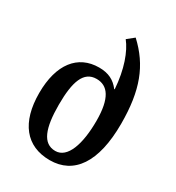

<svg xmlns="http://www.w3.org/2000/svg" viewBox="-185 -879 915 1000"><g transform="rotate(30 272.5 -378.5)"><path d="M267 10C411 10 495 -107 495 -340C495 -542 447 -664 336 -767L295 -734C335 -684 368 -595 376 -479H373C344 -517 307 -537 250 -537C122 -537 45 -439 45 -266C45 -90 124 10 267 10ZM268 -46C192 -46 164 -125 164 -264C164 -403 191 -479 268 -479C335 -479 376 -426 376 -289C376 -149 341 -46 268 -46Z"/></g></svg>

Font: Noto Serif Georgian SemiCondensed Semi
Style: Regular
Weight: 600
Width: 4
Designer: Monotype Design Team
Foundry: Monotype Imaging Inc.
Version: Version 1.901